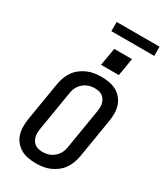

<svg xmlns="http://www.w3.org/2000/svg" viewBox="-271 -1228 1142 1338"><g transform="rotate(30 300.0 -559.5)"><path d="M256 8Q224 8 193 2.5Q162 -3 136 -17.5Q110 -32 90.5 -55.5Q71 -79 62 -107.5Q53 -136 52.5 -168Q52 -200 57 -232L109 -547Q114 -574 124 -601Q134 -628 151 -652Q168 -676 192 -694Q216 -712 243 -723.5Q270 -735 298 -739Q326 -743 353 -743Q385 -743 416 -737.5Q447 -732 473.5 -717.5Q500 -703 519 -679.5Q538 -656 547.5 -627.5Q557 -599 557 -567Q557 -535 552 -503L500 -188Q495 -161 485 -134Q475 -107 458 -83Q441 -59 417 -41Q393 -23 366 -11.5Q339 0 311 4Q283 8 256 8ZM257 -84Q273 -84 289 -87Q305 -90 320.5 -97.5Q336 -105 349 -116.5Q362 -128 371.5 -142Q381 -156 386.5 -171.5Q392 -187 394 -203L446 -518Q449 -535 449.5 -551.5Q450 -568 446.5 -583.5Q443 -599 434.5 -612.5Q426 -626 413.5 -635Q401 -644 385 -647.5Q369 -651 352 -651Q336 -651 320 -648Q304 -645 288.5 -637.5Q273 -630 260 -618.5Q247 -607 237.5 -593Q228 -579 222.5 -563.5Q217 -548 215 -532L163 -217Q160 -200 159.5 -183.5Q159 -167 162.5 -151.5Q166 -136 174.5 -122.5Q183 -109 195.5 -100Q208 -91 224 -87.5Q240 -84 257 -84ZM307 -814 331 -956H474L450 -814ZM252 -1053V-1127H597V-1053Z"/></g></svg>

Font: Iosevka SS04 Semibold Extended
Style: Italic
Weight: 600
Width: 7
Italic angle: -9°
Monospace: yes
Designer: Belleve Invis
Foundry: Belleve Invis
Version: Version 19.0.0; ttfautohint (v1.8.4)